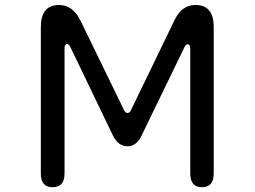

<svg xmlns="http://www.w3.org/2000/svg" viewBox="-20 -742 1040 783"><path d="M146.5 -34.2V-631.8Q146.5 -721.7 220.7 -721.7Q276.4 -721.7 307.6 -659.2L486.3 -292Q492.2 -281.2 500 -281.2Q508.8 -281.2 513.7 -292L691.4 -659.2Q720.7 -721.7 777.3 -721.7Q851.6 -721.7 851.6 -631.8V-34.2Q851.6 21.5 803.7 21.5Q755.9 21.5 755.9 -34.2V-544.9Q755.9 -552.7 752.9 -557.1Q750 -561.5 746.1 -561.5Q738.3 -561.5 732.4 -549.8L556.6 -187.5Q536.1 -145.5 500 -145.5Q462.9 -145.5 441.4 -187.5L266.6 -550.8Q260.7 -562.5 252.9 -562.5Q249 -562.5 246.1 -558.1Q243.2 -553.7 243.2 -545.9V-34.2Q243.2 21.5 194.3 21.5Q146.5 21.5 146.5 -34.2Z"/></svg>

Font: FakePearl
Style: Regular
Weight: 400
Version: Version 1.2